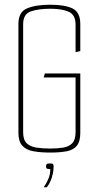

<svg xmlns="http://www.w3.org/2000/svg" viewBox="-20 -644 415 813"><path d="M193 2Q152 2 121.5 -3.5Q91 -9 74.5 -27Q58 -45 58 -82V-543Q58 -593 94.5 -608.5Q131 -624 193 -624Q255 -624 287.5 -608Q320 -592 320 -542V-428L300 -423V-540Q300 -581 271.5 -594Q243 -607 193 -607Q144 -607 111 -596Q78 -585 78 -541V-84Q78 -52 93 -37.5Q108 -23 134 -19Q160 -15 193 -15Q224 -15 248 -19Q272 -23 286 -37.5Q300 -52 300 -84V-316H165L170 -333H320V-82Q320 -45 305.5 -27Q291 -9 262.5 -3.5Q234 2 193 2ZM165 149Q177 132 185 113Q193 94 193 72Q180 72 177.5 69Q175 66 175 62Q175 56 177 52Q179 48 192 48Q203 48 205 51.5Q207 55 207 61Q207 76 203.5 92.5Q200 109 193.5 123.5Q187 138 178 149Z"/></svg>

Font: Smooch Sans Thin
Style: Regular
Weight: 100
Designer: Robert E. Leuschke
Foundry: Robert E. Leuschke
Version: Version 1.010